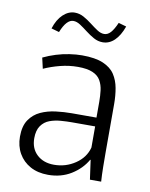

<svg xmlns="http://www.w3.org/2000/svg" viewBox="-82 -771 658 842"><g transform="rotate(10 247.0 -349.5)"><path d="M190 11Q144 11 110.5 -7.5Q77 -26 58.5 -58.5Q40 -91 40 -133Q40 -180 59 -208Q78 -236 108.5 -250Q139 -264 175.5 -268.5Q212 -273 246 -273H356V-343Q356 -370 353 -394Q350 -418 339 -437.5Q328 -457 303.5 -467.5Q279 -478 238 -478Q198 -478 159 -468Q120 -458 87 -443L76 -491Q103 -504 132 -513Q161 -522 191 -526.5Q221 -531 247 -531Q306 -531 341 -516Q376 -501 393 -475Q410 -449 416 -415.5Q422 -382 422 -345V-130Q422 -101 422.5 -65Q423 -29 425 0H375L363 -86H361Q337 -44 292.5 -16.5Q248 11 190 11ZM208 -37Q260 -37 302.5 -65.5Q345 -94 357 -140V-234H253Q231 -234 204.5 -232Q178 -230 155 -221.5Q132 -213 117.5 -192.5Q103 -172 103 -137Q103 -91 132 -64Q161 -37 208 -37ZM380 -699 415 -689Q400 -647 377 -625Q354 -603 325 -603Q304 -603 285 -613.5Q266 -624 248 -638Q230 -652 214 -662.5Q198 -673 183 -673Q168 -673 154.5 -658.5Q141 -644 129 -614L94 -624Q107 -665 131 -687.5Q155 -710 183 -710Q204 -710 223 -699.5Q242 -689 260 -675Q278 -661 294 -650.5Q310 -640 325 -640Q341 -640 354 -654.5Q367 -669 380 -699Z"/></g></svg>

Font: Murecho Thin Light
Style: Regular
Weight: 300
Version: Version 1.010